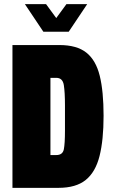

<svg xmlns="http://www.w3.org/2000/svg" viewBox="-20 -905 549 925"><path d="M100 -885H202L251 -818L300 -885H400L311 -752H189ZM40 0V-688H266Q350 -688 396 -651.5Q442 -615 460.5 -540Q479 -465 479 -347Q479 -230 459.5 -153Q440 -76 393 -38Q346 0 262 0ZM223 -158H251Q282 -158 287.5 -185.5Q293 -213 293 -276V-397Q293 -460 287.5 -495Q282 -530 251 -530H223Z"/></svg>

Font: Archivo ExtraCondensed Black
Style: Regular
Weight: 900
Width: 2
Designer: Hector Gatti
Foundry: Omnibus-Type
Version: Version 2.001; ttfautohint (v1.8.3)